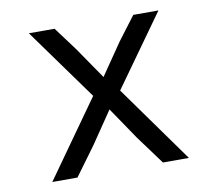

<svg xmlns="http://www.w3.org/2000/svg" viewBox="-66 -623 782 699"><g transform="rotate(-10 325.0 -274.0)"><path d="M374 -285 578 0H482L404 -106L324 -224L243 -105L166 0H73L274 -283L83 -548H178L242 -462L323 -344L404 -462L469 -548H562Z"/></g></svg>

Font: Azeret Mono Thin Light
Style: Regular
Weight: 300
Version: Version 1.002